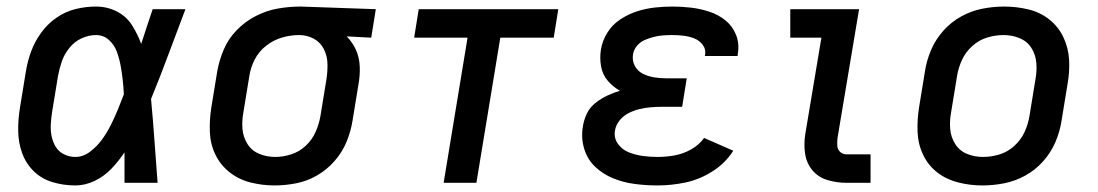

<svg xmlns="http://www.w3.org/2000/svg" viewBox="-20 -558 3352 586"><path d="M210 8Q240 8 269 -6Q298 -20 320 -43Q342 -66 360 -93Q360 -47 360 0H461Q456 -64 451.5 -128Q447 -192 441 -256Q469 -324 494.5 -393Q520 -462 546 -530H446Q428 -477 411 -424Q400 -454 383 -481Q366 -508 336.5 -523Q307 -538 273 -538Q242 -538 211 -530.5Q180 -523 152.5 -504Q125 -485 105.5 -458Q86 -431 75 -401Q64 -371 59 -340L41 -230Q35 -194 35.5 -158.5Q36 -123 47.5 -91Q59 -59 83 -35.5Q107 -12 140.5 -2Q174 8 210 8ZM210 -79Q192 -79 175.5 -87Q159 -95 150 -110Q141 -125 137.5 -142.5Q134 -160 135 -178.5Q136 -197 139 -216L157 -326Q161 -348 168.5 -370Q176 -392 191.5 -411.5Q207 -431 229 -441Q251 -451 273 -451Q296 -451 312.5 -436Q329 -421 336.5 -400.5Q344 -380 348 -358.5Q352 -337 354.5 -314.5Q357 -292 358 -270Q349 -246 339.5 -223Q330 -200 318.5 -177Q307 -154 292 -133Q277 -112 255.5 -95.5Q234 -79 210 -79Z M818 8Q850 8 883.5 1.5Q917 -5 947.5 -22.5Q978 -40 1001.5 -67Q1025 -94 1038 -126Q1051 -158 1056 -190L1074 -300Q1079 -327 1078 -354.5Q1077 -382 1066.5 -405.5Q1056 -429 1038 -447L1113 -443L1127 -530L898 -538H897Q863 -538 828.5 -532Q794 -526 761.5 -509.5Q729 -493 703 -466.5Q677 -440 663 -407Q649 -374 643 -340L625 -230Q619 -192 620.5 -155Q622 -118 637.5 -86Q653 -54 681 -32Q709 -10 745 -1Q781 8 818 8ZM820 -79Q794 -79 771 -88.5Q748 -98 735 -119Q722 -140 720 -165Q718 -190 723 -216L741 -326Q745 -352 757.5 -376.5Q770 -401 792.5 -418.5Q815 -436 841 -443.5Q867 -451 893 -451Q917 -451 937.5 -440Q958 -429 968.5 -408Q979 -387 979.5 -363Q980 -339 976 -314L958 -204Q954 -180 943.5 -156Q933 -132 913.5 -113.5Q894 -95 869 -87Q844 -79 820 -79Z M1334 0H1434L1507 -443H1670L1684 -530H1258L1244 -443H1407Z M1987 8Q2029 8 2072 -1Q2115 -10 2154.5 -35Q2194 -60 2218 -98L2129 -137Q2113 -115 2088.5 -101.5Q2064 -88 2038 -83.5Q2012 -79 1987 -79Q1964 -79 1942 -82Q1920 -85 1899.5 -93Q1879 -101 1866 -119Q1853 -137 1857 -160Q1860 -177 1871.5 -191Q1883 -205 1899 -213Q1915 -221 1931.5 -225Q1948 -229 1965 -230.5Q1982 -232 1998 -232H2062L2076 -319H2013Q1994 -319 1976 -322Q1958 -325 1942 -333Q1926 -341 1917.5 -357Q1909 -373 1912 -392Q1914 -406 1924 -418Q1934 -430 1948 -436Q1962 -442 1976 -445.5Q1990 -449 2004 -450Q2018 -451 2032 -451Q2049 -451 2066 -449Q2083 -447 2098.5 -441Q2114 -435 2124.5 -421.5Q2135 -408 2132 -391Q2132 -389 2131 -387H2231Q2232 -391 2232 -395Q2237 -425 2226.5 -451.5Q2216 -478 2194.5 -495.5Q2173 -513 2146 -522Q2119 -531 2090.5 -534.5Q2062 -538 2032 -538Q2006 -538 1978.5 -535Q1951 -532 1924.5 -523.5Q1898 -515 1873.5 -499Q1849 -483 1833.5 -458Q1818 -433 1814 -406Q1810 -381 1814.5 -355.5Q1819 -330 1835 -311.5Q1851 -293 1872 -281Q1852 -275 1833 -266Q1814 -257 1797 -243.5Q1780 -230 1771 -211Q1762 -192 1759 -172Q1753 -137 1763 -104Q1773 -71 1797 -48.5Q1821 -26 1852 -13.5Q1883 -1 1917.5 3.5Q1952 8 1987 8Z M2564 0H2637V-87H2564Q2552 -87 2544 -94.5Q2536 -102 2535.5 -113.5Q2535 -125 2536 -136L2602 -530H2392V-443H2487L2438 -150Q2433 -120 2437 -90.5Q2441 -61 2459 -39Q2477 -17 2505.5 -8.5Q2534 0 2564 0Z M2978 8Q3011 8 3044.5 1.5Q3078 -5 3109 -22Q3140 -39 3164 -66Q3188 -93 3201.5 -125Q3215 -157 3220 -190L3238 -300Q3245 -338 3243 -375Q3241 -412 3225.5 -444.5Q3210 -477 3182 -499Q3154 -521 3118 -529.5Q3082 -538 3045 -538Q3012 -538 2978.5 -531.5Q2945 -525 2914 -508Q2883 -491 2859 -464Q2835 -437 2821.5 -405Q2808 -373 2803 -340L2785 -230Q2779 -192 2780.5 -155Q2782 -118 2797.5 -85.5Q2813 -53 2841 -31.5Q2869 -10 2905 -1Q2941 8 2978 8ZM2980 -79Q2954 -79 2931 -88.5Q2908 -98 2895 -119Q2882 -140 2880 -165Q2878 -190 2883 -216L2901 -326Q2905 -351 2916 -375Q2927 -399 2947.5 -417.5Q2968 -436 2993 -443.5Q3018 -451 3043 -451Q3069 -451 3092 -441.5Q3115 -432 3128 -411.5Q3141 -391 3143 -365.5Q3145 -340 3140 -314L3122 -204Q3118 -179 3107 -155Q3096 -131 3075.5 -112.5Q3055 -94 3030 -86.5Q3005 -79 2980 -79Z"/></svg>

Font: Iosevka Sparkle Medium
Style: Italic
Weight: 500
Italic angle: -9°
Designer: Belleve Invis
Foundry: Belleve Invis
Version: Version 4.5.0; ttfautohint (v1.8.3)